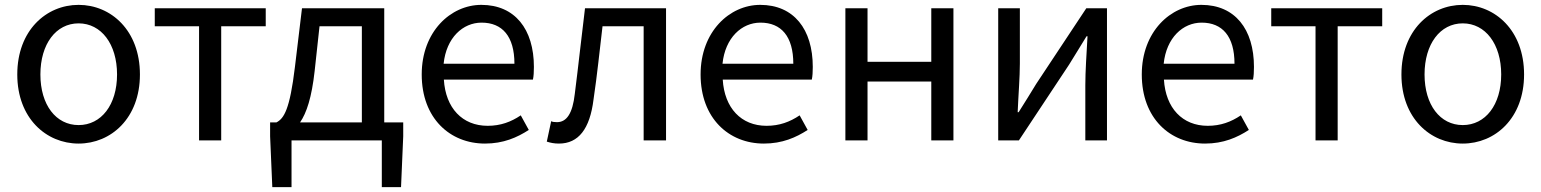

<svg xmlns="http://www.w3.org/2000/svg" viewBox="-20 -577 6334 789"><path d="M303 13C436 13 555 -91 555 -271C555 -452 436 -557 303 -557C170 -557 51 -452 51 -271C51 -91 170 13 303 13ZM303 -63C210 -63 146 -146 146 -271C146 -396 210 -481 303 -481C396 -481 461 -396 461 -271C461 -146 396 -63 303 -63Z M616 -469H798V0H889V-469H1072V-543H616Z M1637 -17V-74H1559V-543H1221L1192 -302C1171 -127 1147 -90 1116 -74H1090V-17L1099 192H1178V0H1549V192H1628ZM1273 -285 1293 -469H1467V-74H1213C1240 -113 1261 -177 1273 -285Z M1973 13C2049 13 2105 -12 2153 -43L2120 -103C2080 -76 2037 -60 1984 -60C1880 -60 1811 -133 1804 -250H2170C2173 -263 2174 -282 2174 -302C2174 -457 2096 -557 1958 -557C1832 -557 1713 -447 1713 -271C1713 -91 1829 13 1973 13ZM2094 -315H1803C1814 -422 1882 -484 1959 -484C2044 -484 2094 -428 2094 -315Z M2277 13C2357 13 2404 -47 2419 -168C2434 -268 2444 -369 2456 -469H2625V0H2717V-543H2384C2369 -422 2357 -308 2342 -191C2333 -110 2308 -75 2269 -75C2258 -75 2250 -76 2245 -79L2227 5C2243 10 2257 13 2277 13Z M3119 13C3195 13 3251 -12 3299 -43L3266 -103C3226 -76 3183 -60 3130 -60C3026 -60 2957 -133 2950 -250H3316C3319 -263 3320 -282 3320 -302C3320 -457 3242 -557 3104 -557C2978 -557 2859 -447 2859 -271C2859 -91 2975 13 3119 13ZM3240 -315H2949C2960 -422 3028 -484 3105 -484C3190 -484 3240 -428 3240 -315Z M3545 -543H3454V0H3545V-242H3807V0H3898V-543H3807V-323H3545Z M4171 -543H4082V0H4167L4373 -311C4393 -344 4424 -393 4445 -428H4449C4445 -356 4440 -284 4440 -227V0H4529V-543H4444L4238 -232C4218 -199 4187 -149 4166 -116H4162C4165 -188 4171 -259 4171 -316Z M4932 13C5008 13 5064 -12 5112 -43L5079 -103C5039 -76 4996 -60 4943 -60C4839 -60 4770 -133 4763 -250H5129C5132 -263 5133 -282 5133 -302C5133 -457 5055 -557 4917 -557C4791 -557 4672 -447 4672 -271C4672 -91 4788 13 4932 13ZM5053 -315H4762C4773 -422 4841 -484 4918 -484C5003 -484 5053 -428 5053 -315Z M5204 -469H5386V0H5477V-469H5660V-543H5204Z M5991 13C6124 13 6243 -91 6243 -271C6243 -452 6124 -557 5991 -557C5858 -557 5739 -452 5739 -271C5739 -91 5858 13 5991 13ZM5991 -63C5898 -63 5834 -146 5834 -271C5834 -396 5898 -481 5991 -481C6084 -481 6149 -396 6149 -271C6149 -146 6084 -63 5991 -63Z"/></svg>

Font: Spoqa Han Sans Neo
Style: Regular
Weight: 400
Designer: [Spoqa Han Sans Neo] Dong-huui Kim ___ Younghwa Kang ___ Yujin Lee ___ [Noto Sans] Ryoko NISHIZUKA ____ (kana & ideograp
Foundry: Spoqa (http://www.spoqa-han-sans.com)
Version: Version 1.100;hotconv 1.0.109;makeotfexe 2.5.65596